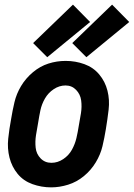

<svg xmlns="http://www.w3.org/2000/svg" viewBox="-20 -801 578 829"><path d="M184 -554 123 -615 295 -781 369 -706ZM353 -554 292 -615 464 -781 538 -706ZM201 8Q159 8 120 -6Q81 -20 56 -50.5Q31 -81 21 -120.5Q11 -160 15.5 -202.5Q20 -245 28 -287Q34 -324 42.5 -360Q51 -396 71 -429.5Q91 -463 122 -489Q153 -515 189 -526.5Q225 -538 263 -538H264Q306 -538 344.5 -524Q383 -510 408.5 -479.5Q434 -449 444 -409.5Q454 -370 449 -327.5Q444 -285 437 -243Q431 -206 422.5 -170Q414 -134 393.5 -100Q373 -66 342 -40.5Q311 -15 274 -3.5Q237 8 201 8ZM202 -98Q229 -98 253 -114Q277 -130 290.5 -154.5Q304 -179 310 -205Q316 -231 320 -257Q325 -284 329.5 -312Q334 -340 330.5 -367Q327 -394 308.5 -413Q290 -432 263 -432Q236 -432 212 -416Q188 -400 174 -375.5Q160 -351 154.5 -325Q149 -299 145 -273Q140 -246 135.5 -218Q131 -190 134 -163Q137 -136 155.5 -117Q174 -98 202 -98Z"/></svg>

Font: Iosevka SS08
Style: Bold Italic
Weight: 700
Italic angle: -10°
Monospace: yes
Designer: Belleve Invis
Foundry: Belleve Invis
Version: 2.1.0; ttfautohint (v1.8.2)